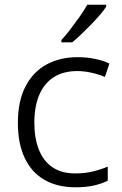

<svg xmlns="http://www.w3.org/2000/svg" viewBox="-20 -786 517 816"><path d="M301 10Q225 10 170 -21Q115 -52 85.5 -113.5Q56 -175 56 -264Q56 -357 88.5 -419Q121 -481 178 -512Q235 -543 310 -543Q350 -543 385 -535.5Q420 -528 445 -516L426 -459Q400 -470 368.5 -477Q337 -484 309 -484Q249 -484 208.5 -458Q168 -432 147 -383Q126 -334 126 -264Q126 -199 145 -150.5Q164 -102 202.5 -75.5Q241 -49 300 -49Q341 -49 375.5 -57.5Q410 -66 438 -78V-18Q412 -5 378.5 2.5Q345 10 301 10ZM431 -757Q421 -742 404 -722Q387 -702 366.5 -681Q346 -660 325.5 -640.5Q305 -621 287 -606H241V-616Q259 -635 279.5 -662Q300 -689 319.5 -716.5Q339 -744 351 -766H431Z"/></svg>

Font: Noto Sans Oriya Light
Style: Regular
Weight: 300
Version: Version 2.003